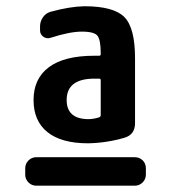

<svg xmlns="http://www.w3.org/2000/svg" viewBox="-20 -756 540 606"><path d="M297.9 -392.6V-502.9Q297.9 -507.8 293 -507.8H278.3Q190.4 -507.8 190.4 -440.4Q190.4 -380.9 257.8 -379.9Q275.4 -379.9 293 -385.7Q297.9 -387.7 297.9 -392.6ZM293 -580.1Q297.9 -580.1 297.9 -585V-587.9Q297.9 -628.9 288.1 -642.6Q278.3 -656.2 238.3 -656.2Q200.2 -656.2 139.6 -636.7Q127 -632.8 116.7 -640.1Q106.4 -647.5 106.4 -660.2V-672.9Q106.4 -688.5 115.7 -701.7Q125 -714.8 139.6 -718.8Q200.2 -735.4 246.1 -736.3Q338.9 -736.3 372.6 -702.1Q406.2 -668 406.2 -572.3V-367.2Q406.2 -331.1 373 -321.3Q316.4 -304.7 257.8 -303.7Q173.8 -303.7 129.9 -338.9Q85.9 -374 85.9 -440.4Q85.9 -507.8 134.3 -543.9Q182.6 -580.1 278.3 -580.1ZM405.3 -259.8Q419.9 -259.8 430.2 -250Q440.4 -240.2 440.4 -224.6V-205.1Q440.4 -190.4 430.2 -180.2Q419.9 -169.9 405.3 -169.9H94.7Q80.1 -169.9 69.8 -180.2Q59.6 -190.4 59.6 -205.1V-224.6Q59.6 -239.3 69.8 -249.5Q80.1 -259.8 94.7 -259.8Z"/></svg>

Font: Rounded-L Mgen+ 1mn bold
Style: Bold
Weight: 700
Designer: [Source Han Sans]
Ryoko NISHIZUKA  (kana & ideographs); Paul D. Hunt (Latin, Greek & Cyrillic); Wenlong ZHANG  (bopomofo
Version: Version 1.059.20150602